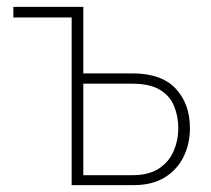

<svg xmlns="http://www.w3.org/2000/svg" viewBox="-20 -540 615 560"><path d="M189 0V-489H19V-520H223V-326H366Q451 -326 492.5 -281.5Q534 -237 534 -166Q534 -121 515.5 -83Q497 -45 460.5 -22.5Q424 0 369 0ZM223 -29H366Q414 -29 443.5 -48.5Q473 -68 486.5 -99.5Q500 -131 500 -166Q500 -200 488 -230Q476 -260 446.5 -278Q417 -296 364 -296H223Z"/></svg>

Font: Raleway ExtraLight
Style: Regular
Weight: 200
Designer: Matt McInerney, Pablo Impallari, Rodrigo Fuenzalida
Foundry: Matt McInerney, Pablo Impallari, Rodrigo Fuenzalida
Version: Version 4.026